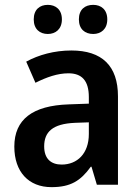

<svg xmlns="http://www.w3.org/2000/svg" viewBox="-20 -761 576 791"><path d="M119 -681C119 -641 144 -621 177 -621C209 -621 235 -641 235 -681C235 -722 209 -741 177 -741C144 -741 119 -722 119 -681ZM305 -681C305 -641 330 -621 364 -621C396 -621 422 -641 422 -681C422 -722 396 -741 364 -741C330 -741 305 -722 305 -681ZM274 -553C204 -553 139 -535 88 -507L126 -420C172 -443 217 -459 262 -459C316 -459 346 -430 346 -361V-334L263 -331C114 -326 39 -269 39 -157C39 -53 98 10 192 10C271 10 312 -16 354 -74H357L379 0H466V-364C466 -490 400 -553 274 -553ZM289 -255 346 -257V-209C346 -128 298 -83 234 -83C191 -83 162 -106 162 -158C162 -217 196 -251 289 -255Z"/></svg>

Font: Noto Sans Armenian SemiCondensed SemiBold
Style: Regular
Weight: 600
Width: 4
Designer: Monotype Design Team
Foundry: Monotype Imaging Inc.
Version: Version 2.008